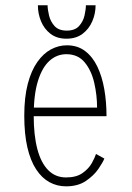

<svg xmlns="http://www.w3.org/2000/svg" viewBox="-20 -680 490 712"><path d="M93 -281H340Q340 -327 329.5 -372.8Q319 -418.5 294 -448.8Q269 -479 226 -479Q191 -479 163.8 -454.8Q136.5 -430.5 120.8 -380Q105 -329.5 105 -251Q105 -178.5 118.5 -127.2Q132 -76 158.8 -49Q185.5 -22 225 -22Q263 -22 286 -38.2Q309 -54.5 320.5 -75.2Q332 -96 336 -109L367 -92Q361.5 -78 344.8 -53.5Q328 -29 298.5 -9Q269 11 225 11Q191.5 11 163.2 -4.5Q135 -20 114 -52Q93 -84 81.5 -133.5Q70 -183 70 -251Q70 -319.5 83 -369Q96 -418.5 118.5 -450.2Q141 -482 169.2 -497Q197.5 -512 228 -512Q267.5 -512 295.5 -490.8Q323.5 -469.5 341 -433Q358.5 -396.5 366.8 -349Q375 -301.5 375 -249H93ZM334.5 -660.5Q334.5 -629.5 322.2 -601Q310 -572.5 286 -554.5Q262 -536.5 226.5 -536.5Q191 -536.5 167.5 -554.5Q144 -572.5 132.2 -601Q120.5 -629.5 120.5 -660.5H156.5Q156.5 -645 161.8 -622.8Q167 -600.5 182.2 -583.5Q197.5 -566.5 227.5 -566.5Q258 -566.5 273.2 -583.5Q288.5 -600.5 293.5 -622.8Q298.5 -645 298.5 -660.5Z"/></svg>

Font: League Mono Thin Condensed
Style: Regular
Weight: 100
Width: 1
Designer: Tyler Finck
Foundry: The League of Moveable Type / Tyler Finck
Version: Version 2.300;RELEASE